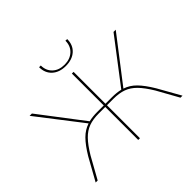

<svg xmlns="http://www.w3.org/2000/svg" viewBox="-188 -1100 1346 1346"><g transform="rotate(-45 485.5 -426.5)"><path d="M346 -852H363Q363 -801 396.5 -769.5Q430 -738 485 -738Q540 -738 574 -769.5Q608 -801 608 -853L625 -852Q625 -794 587 -759.5Q549 -725 485 -725Q422 -725 384 -759.5Q346 -794 346 -852ZM916 0H896L807 -160Q767 -226 732 -261.5Q697 -297 656 -312Q615 -327 556 -327H494V0H477V-327H414Q355 -327 314 -312Q273 -297 238 -261Q203 -225 164 -160L75 0H55L148 -167Q190 -237 228 -275Q266 -313 313 -328L58 -658H81L329 -333Q366 -342 412 -342H477V-658H494V-342H558Q605 -342 642 -333L890 -658H912L658 -328Q705 -313 742.5 -275Q780 -237 822 -167Z"/></g></svg>

Font: Ysabeau SC Thin
Style: Regular
Weight: 200
Designer: Christian Thalmann (Catharsis Fonts)
Version: Version 0.003